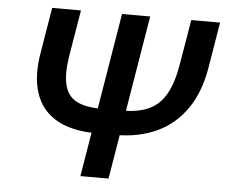

<svg xmlns="http://www.w3.org/2000/svg" viewBox="-52 -787 991 846"><g transform="rotate(5 444.0 -364.0)"><path d="M760.3 -727.5H887.7L854.5 -526.9Q835.9 -414.6 783.9 -340.6Q731.9 -266.6 652.6 -230.5Q573.2 -194.3 472.2 -194.3H385.7Q310.5 -194.3 253.2 -214.1Q195.8 -233.9 159.2 -274.9Q122.6 -315.9 109.9 -378.9Q97.2 -441.9 111.8 -526.9L145 -727.5H272.5L239.7 -531.7Q225.6 -448.7 236.6 -398.4Q247.6 -348.1 287.1 -325.9Q326.7 -303.7 399.4 -303.7H491.7Q564.5 -303.7 611.3 -325.9Q658.2 -348.1 686 -398.4Q713.9 -448.7 727.5 -531.7ZM454.1 -727.5H578.6L458 0H333.5Z"/></g></svg>

Font: Inter 20pt SemiBold
Style: Italic
Weight: 600
Italic angle: -9.3988°
Version: Version 4.001;git-66647c0bb